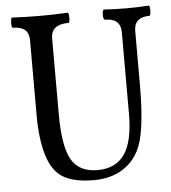

<svg xmlns="http://www.w3.org/2000/svg" viewBox="-50 -712 688 771"><g transform="rotate(-5 294.0 -326.5)"><path d="M297 13Q218 13 174 -13.5Q130 -40 110 -108Q91 -174 91 -264V-569Q91 -625 27 -625Q21 -625 21.5 -645.5Q22 -666 27 -666Q84 -663 139 -663Q194 -663 251 -666Q256 -666 256 -645.5Q256 -625 251 -625Q180 -625 180 -569V-264Q180 -135 210.5 -80.5Q241 -26 316 -26Q390 -26 425.5 -78Q461 -130 461 -239V-569Q461 -625 398 -625Q391 -625 391 -645.5Q391 -666 398 -666Q441 -663 487 -663Q532 -663 577 -666Q583 -666 582.5 -645.5Q582 -625 577 -625Q515 -625 515 -569V-356Q515 -184 489 -112Q468 -53 418.5 -20Q369 13 297 13Z"/></g></svg>

Font: Junicode Cond Medium
Style: Regular
Weight: 500
Width: 3
Designer: Peter S. Baker
Version: Version 2.201